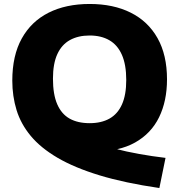

<svg xmlns="http://www.w3.org/2000/svg" viewBox="-20 -770 904 968"><path d="M783.5 178Q608.5 152.5 482 114Q355.5 75.5 270.2 25.5Q185 -24.5 135 -84.8Q85 -145 63.5 -215Q42 -285 42 -363.5Q42 -490 89.8 -576Q137.5 -662 225 -706Q312.5 -750 432 -750Q551.5 -750 639 -706.2Q726.5 -662.5 774.2 -577.8Q822 -493 822 -370Q822 -260.5 782 -178.8Q742 -97 661 -51.5Q580 -6 456.5 -6Q434.5 -6 411.2 -7.5Q388 -9 364 -12L430.5 -60.5Q492 -38 555 -21.5Q618 -5 682.8 6.5Q747.5 18 814.5 26ZM432 -149Q491 -149 532.2 -172.2Q573.5 -195.5 595 -243.8Q616.5 -292 616.5 -366.5Q616.5 -444 594.5 -493.8Q572.5 -543.5 531.2 -567.2Q490 -591 432 -591Q374 -591 332.5 -568Q291 -545 269 -497Q247 -449 247 -373.5Q247 -294 268.5 -244.5Q290 -195 331 -172Q372 -149 432 -149Z"/></svg>

Font: Encode Sans SC SemiExpanded ExtraBold
Style: Regular
Weight: 800
Width: 6
Designer: Multiple Designers
Foundry: Impallari Type
Version: Version 3.002